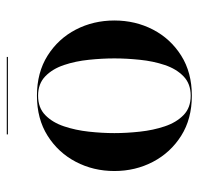

<svg xmlns="http://www.w3.org/2000/svg" viewBox="-30 -574 614 595"><g transform="rotate(-90 277.5 -277.0)"><path d="M278 10Q206 10 153.8 -23Q101.5 -56 73 -110.5Q44.5 -165 44.5 -230Q44.5 -295 73 -349.5Q101.5 -404 153.8 -437Q206 -470 278 -470Q350 -470 402.2 -437Q454.5 -404 482.8 -349.5Q511 -295 511 -230Q511 -165 482.8 -110.5Q454.5 -56 402.2 -23Q350 10 278 10ZM278 6.5Q315 6.5 338 -15.8Q361 -38 373 -73.8Q385 -109.5 389.2 -151Q393.5 -192.5 393.5 -230Q393.5 -268 389.2 -309.2Q385 -350.5 373 -386.2Q361 -422 338 -444.2Q315 -466.5 278 -466.5Q240.5 -466.5 217.8 -444.2Q195 -422 183 -386.2Q171 -350.5 166.5 -309.2Q162 -268 162 -230Q162 -192.5 166.5 -151Q171 -109.5 183 -73.8Q195 -38 217.8 -15.8Q240.5 6.5 278 6.5ZM158 -560V-563.5H398V-560Z"/></g></svg>

Font: Bodoni Moda 48pt Medium
Style: Regular
Weight: 500
Designer: Owen Earl
Foundry: indestructible type
Version: Version 2.005